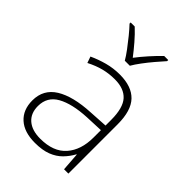

<svg xmlns="http://www.w3.org/2000/svg" viewBox="-226 -863 972 972"><g transform="rotate(45 260.5 -377.0)"><path d="M209 10Q132 10 90 -28Q48 -66 48 -133Q48 -212 113.5 -252.5Q179 -293 300 -299L400 -305V-345Q400 -431 367 -467.5Q334 -504 268 -504Q227 -504 189.5 -494.5Q152 -485 111 -464L99 -498Q138 -516 180.5 -527.5Q223 -539 269 -539Q354 -539 396.5 -494.5Q439 -450 439 -353V0H408L401 -98H399Q383 -68 358.5 -43Q334 -18 298 -4Q262 10 209 10ZM213 -24Q307 -24 353.5 -77Q400 -130 400 -219V-272L304 -268Q202 -263 145 -231Q88 -199 88 -133Q88 -81 121 -52.5Q154 -24 213 -24ZM237 -606Q225 -627 204.5 -654.5Q184 -682 162 -709Q140 -736 121 -756V-764H150Q178 -738 205.5 -706Q233 -674 255 -645Q277 -674 305.5 -706Q334 -738 361 -764H390V-756Q372 -736 349 -709Q326 -682 305.5 -654.5Q285 -627 273 -606Z"/></g></svg>

Font: Noto Sans Symbols ExtraLight
Style: Regular
Weight: 250
Version: Version 2.002